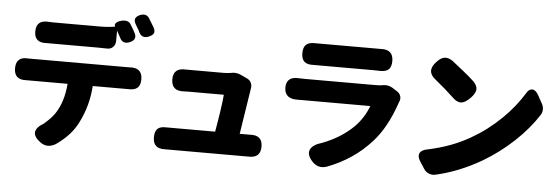

<svg xmlns="http://www.w3.org/2000/svg" viewBox="-55 -1030 3663 1269"><g transform="rotate(5 1776.5 -395.5)"><path d="M246 47Q155 -19 257 -80Q303 -119 327 -154Q380 -232 390 -355H134Q126 -355 117 -355Q35 -350 35 -427Q35 -507 119 -499Q127 -499 134 -499H455H776Q781 -499 785 -499Q873 -507 873 -427Q873 -387 853 -370Q833 -353 792 -355Q784 -355 776 -355H557Q548 -224 492 -113Q449 -22 348 48Q293 81 246 47ZM147 -681Q147 -760 232 -752Q242 -751 261 -751H416H571Q623 -751 670 -759Q664 -770 671 -781Q678 -790 692 -796Q714 -805 735 -804Q759 -802 769 -785Q791 -750 802 -728Q824 -685 775 -665Q731 -647 711 -686Q703 -702 685 -734V-667Q685 -640 668.5 -624Q652 -608 626 -610Q607 -611 571 -611H261Q244 -611 227 -611Q147 -606 147 -681ZM833 -735Q831 -740 826 -749.5Q821 -759 818 -763Q815 -767 810 -776Q808 -780 807 -782Q776 -829 829 -850Q869 -865 889 -833Q900 -816 921 -780Q923 -777 924 -775Q936 -752 929.5 -738Q923 -724 898 -713Q854 -695 833 -735Z M1624 20Q1611 20 1598 20H1346H1094Q1081 20 1067 20Q989 23 989 -53Q989 -93 1007.5 -110Q1026 -127 1066 -125Q1080 -125 1094 -125H1389Q1419 -296 1425 -373H1186Q1168 -373 1158 -372Q1077 -368 1077 -445.5Q1077 -523 1162 -517Q1174 -517 1185 -517H1410Q1436 -517 1460 -521Q1495 -530 1532 -511L1570 -493Q1588 -484 1596 -466.5Q1604 -449 1599 -428Q1599 -427 1599 -426Q1576 -276 1552 -125H1596Q1609 -125 1621 -125Q1703 -130 1703 -53.5Q1703 23 1624 20Z M2044 13Q2007 -30 2024 -64Q2041 -96 2100 -113Q2223 -160 2305 -241Q2365 -301 2396 -383H1950Q1933 -383 1915 -383Q1874 -381 1851 -398Q1826 -417 1826 -455Q1826 -531 1911 -525Q1925 -524 1950 -524H2183H2417Q2450 -524 2469 -528Q2481 -531 2499 -528Q2517 -525 2531 -516L2561 -497Q2581 -485 2587 -465.5Q2593 -446 2583 -425Q2582 -424 2582 -423Q2525 -254 2436 -156Q2319 -25 2145 41Q2086 61 2044 13ZM2439 -620Q2424 -621 2397 -621H2028Q2013 -621 1997 -621Q1957 -619 1937.5 -636Q1918 -653 1918 -692Q1918 -733 1938 -750Q1958 -767 2000 -765Q2014 -765 2028 -765H2213H2399Q2415 -765 2431 -765Q2515 -770 2515 -692Q2515 -653 2496.5 -636Q2478 -619 2439 -620Z M2787 0 2756 -48Q2736 -79 2747 -101.5Q2758 -124 2800 -131Q2956 -164 3078 -235Q3185 -296 3275 -384Q3358 -465 3415 -558Q3431 -587 3454 -585.5Q3477 -584 3496 -549L3499 -543L3524 -498Q3534 -481 3534 -461Q3534 -441 3525 -426Q3464 -330 3370 -242Q3276 -154 3164 -88Q3015 -2 2862 32Q2840 36 2819.5 27.5Q2799 19 2787 0ZM2935 -486Q2877 -541 2811 -594Q2743 -646 2806 -712Q2832 -740 2856 -744Q2882 -748 2911 -728Q2919 -722 2934 -710Q2970 -681 2988 -667Q3027 -636 3056.5 -608.5Q3086 -581 3085 -553Q3083 -527 3053 -496Q3020 -462 2994 -459Q2965 -456 2935 -486Z"/></g></svg>

Font: GenSenRounded TW H
Style: Regular
Weight: 900
Version: Version 1.501;PS 1;hotconv 16.6.51;makeotf.lib2.5.65220